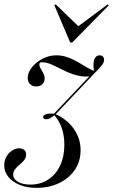

<svg xmlns="http://www.w3.org/2000/svg" viewBox="-89 -684 528 896"><path d="M81.5 192.7Q37.1 192.7 3.2 179Q-30.6 165.3 -50 141.5Q-69.4 117.7 -69.4 87.9Q-69.4 66.1 -59.7 48.4Q-50 30.6 -33.9 19.4Q-17.7 8.1 0 8.1Q15.3 8.1 24.2 15.7Q33.1 23.4 33.1 36.3Q33.1 51.6 24.2 62.9Q15.3 74.2 2.8 84.3Q-9.7 94.4 -18.5 105.6Q-27.4 116.9 -27.4 130.6Q-27.4 151.6 -5.2 164.5Q16.9 177.4 52.4 177.4Q100 177.4 135.9 154Q171.8 130.6 191.5 88.7Q211.3 46.8 211.3 -8.1Q211.3 -50.8 199.2 -86.3Q187.1 -121.8 164.5 -146Q141.9 -127.4 127.4 -127.4Q120.2 -127.4 116.1 -130.2Q112.1 -133.1 112.1 -137.9Q112.1 -146 125.4 -150.8Q138.7 -155.6 166.1 -153.2L158.9 -149.2L349.2 -350L339.5 -329Q304 -323.4 271.4 -331.9Q238.7 -340.3 209.3 -355.2Q179.8 -370.2 154.4 -381.9Q129 -393.5 107.3 -393.5Q94.4 -393.5 94.4 -383.9Q94.4 -375.8 98.4 -368.5Q102.4 -361.3 106.9 -353.6Q111.3 -346 115.3 -337.5Q119.4 -329 119.4 -318.5Q119.4 -301.6 108.5 -291.1Q97.6 -280.6 79.8 -280.6Q62.1 -280.6 51.2 -291.5Q40.3 -302.4 40.3 -320.2Q40.3 -339.5 52 -358.5Q63.7 -377.4 83.1 -392.7Q102.4 -408.1 125.8 -416.9Q149.2 -425.8 173.4 -425.8Q196 -425.8 215.7 -420.2Q235.5 -414.5 253.2 -405.6Q271 -396.8 287.5 -386.7Q304 -376.6 320.2 -367.3Q336.3 -358.1 351.6 -352.4L350 -350Q346 -372.6 347.6 -389.9Q349.2 -407.3 356.5 -416.5Q363.7 -425.8 376.6 -425.8Q385.5 -425.8 391.1 -420.2Q396.8 -414.5 396.8 -404.8Q396.8 -393.5 386.3 -379.4Q375.8 -365.3 354.8 -345.2L169.4 -149.2L166.9 -152.4Q222.6 -129 254.8 -83.5Q287.1 -37.9 287.1 16.9Q287.1 69.4 260.1 108.9Q233.1 148.4 186.3 170.6Q139.5 192.7 81.5 192.7ZM413.7 -663.7 418.5 -658.9 247.6 -485.5H238.7L164.5 -659.7L171 -663.7L287.1 -551.6L265.3 -553.2Z"/></svg>

Font: Playfair 144pt SemiCondensed
Style: Italic
Weight: 400
Width: 4
Italic angle: -15.6°
Designer: Claus Eggers Sørensen
Foundry: Claus Eggers Sørensen
Version: Version 2.203